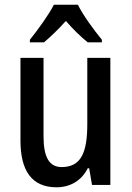

<svg xmlns="http://www.w3.org/2000/svg" viewBox="-20 -786 559 816"><path d="M311 -766H209C188 -724 142 -661 107 -617V-606H167C193 -628 228 -661 260 -697C291 -661 324 -629 353 -606H413V-617C378 -660 333 -721 311 -766ZM449 -540H351V-259C351 -138 325 -76 242 -76C189 -76 165 -118 165 -207V-540H67V-188C67 -61 115 10 220 10C277 10 326 -17 353 -71H359L371 0H449Z"/></svg>

Font: Noto Sans Gurmukhi UI Condensed Medium
Style: Regular
Weight: 500
Width: 3
Designer: Jelle Bosma - Monotype Design Team
Foundry: Monotype Imaging Inc.
Version: Version 2.004